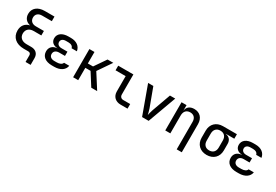

<svg xmlns="http://www.w3.org/2000/svg" viewBox="67 -1896 4667 3243"><g transform="rotate(30 2400.0 -275.0)"><path d="M329 -90C241 -90 185 -139 185 -216C185 -294 238 -343 322 -343H473V-430H316C244 -430 199 -471 199 -536C199 -600 244 -640 316 -640H506V-730H317C183 -730 98 -660 98 -549C98 -468 145 -412 223 -395C134 -376 82 -310 82 -214C82 -83 177 0 328 0H417C447 0 466 19 466 49V178H565V46C565 -38 510 -90 423 -90Z M926 7C1043 7 1124 -48 1138 -135H1036C1026 -101 985 -79 926 -79H878C817 -79 779 -109 779 -160C779 -211 817 -243 878 -243H992V-326H877C822 -326 787 -354 787 -399C787 -444 822 -471 879 -471H928C982 -471 1017 -448 1024 -411H1127C1113 -502 1039 -557 928 -557H879C759 -557 684 -500 684 -412C684 -341 734 -296 815 -292V-290C729 -285 676 -232 676 -153C676 -54 753 7 878 7Z M1390 0V-241H1492L1645 0H1760L1577 -287L1757 -550H1645L1491 -326H1390V-550H1291V0Z M2352 0V-90H2218C2176 -90 2149 -117 2149 -161V-550H1853V-460H2050V-161C2050 -64 2116 0 2216 0Z M2764 0 2965 -550H2862L2732 -189C2716 -146 2708 -100 2702 -78C2696 -100 2687 -147 2672 -189L2538 -550H2436L2636 0Z M3334 -560C3250 -560 3197 -518 3187 -445H3186V-550H3088V0H3187V-349C3187 -429 3231 -476 3303 -476C3372 -476 3415 -432 3415 -357V180H3514V-368C3514 -486 3443 -560 3334 -560Z M4168 -550H3897C3767 -550 3681 -465 3681 -339V-202C3681 -75 3767 10 3897 10C4028 10 4114 -75 4114 -202V-330C4114 -402 4072 -451 4004 -459V-462H4168ZM4015 -202C4015 -125 3971 -78 3897 -78C3824 -78 3780 -125 3780 -202V-339C3780 -415 3824 -463 3897 -463C3971 -463 4015 -417 4015 -339Z M4526 7C4643 7 4724 -48 4738 -135H4636C4626 -101 4585 -79 4526 -79H4478C4417 -79 4379 -109 4379 -160C4379 -211 4417 -243 4478 -243H4592V-326H4477C4422 -326 4387 -354 4387 -399C4387 -444 4422 -471 4479 -471H4528C4582 -471 4617 -448 4624 -411H4727C4713 -502 4639 -557 4528 -557H4479C4359 -557 4284 -500 4284 -412C4284 -341 4334 -296 4415 -292V-290C4329 -285 4276 -232 4276 -153C4276 -54 4353 7 4478 7Z"/></g></svg>

Font: Tekne LDO Medium
Style: Regular
Weight: 500
Monospace: yes
Designer: Alessio Laiso, Mario Rullo, Paolo Rosset
Foundry: Alessio Laiso
Version: Version 1.000;hotconv 1.0.109;makeotfexe 2.5.65596